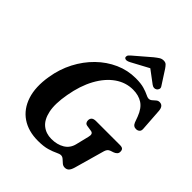

<svg xmlns="http://www.w3.org/2000/svg" viewBox="-253 -1069 1232 1232"><g transform="rotate(45 363.5 -453.0)"><path d="M463 -714Q510.5 -714 540 -705.2Q569.5 -696.5 586.5 -687.8Q603.5 -679 613.5 -679Q626.5 -679 636.5 -687.8Q646.5 -696.5 656.5 -705.2Q666.5 -714 679.5 -714Q712 -714 716 -672L726.5 -519Q728 -501.5 719.2 -493.2Q710.5 -485 698.5 -484Q671 -481.5 660 -509L645.5 -548.5Q624.5 -604 589 -627Q553.5 -650 502.5 -650Q437 -650 381 -610.8Q325 -571.5 285.2 -498.8Q245.5 -426 228 -326Q211 -231 223.8 -171.2Q236.5 -111.5 271.2 -83.2Q306 -55 355.5 -55Q407.5 -55 444.2 -77.2Q481 -99.5 492 -143L514 -233Q523.5 -268 498 -271.5L459 -277.5Q447 -279.5 442 -287.5Q437 -295.5 437 -305.5Q437 -339 477 -339H693.5Q714 -339 720.8 -331Q727.5 -323 727 -310Q727 -297.5 718.8 -289.2Q710.5 -281 698 -276.5L678.5 -270Q666 -265.5 660 -258.2Q654 -251 650 -238.5L591.5 -31Q584 -6 573.5 4.2Q563 14.5 546 14.5Q531 14.5 519.5 4.5Q508 -5.5 497 -15.5Q486 -25.5 473 -25.5Q461 -25.5 441 -15.5Q421 -5.5 387.8 4.5Q354.5 14.5 303 14.5Q215.5 14.5 155.5 -26.2Q95.5 -67 70.5 -143.2Q45.5 -219.5 63 -325Q76.5 -408 113.2 -478.8Q150 -549.5 204 -602.2Q258 -655 324.2 -684.5Q390.5 -714 463 -714ZM364.5 -761Q335.5 -745.5 323.5 -758Q319 -763 321 -772.8Q323 -782.5 336 -793L449 -890Q466.5 -904 479.8 -912.5Q493 -921 509.5 -921Q526 -921 534.8 -912.5Q543.5 -904 553 -890L615.5 -793Q622.5 -782.5 619 -772.8Q615.5 -763 608.5 -758Q590 -745.5 569 -761L483.5 -825Z"/></g></svg>

Font: Fraunces 9pt S050 SemiBold
Style: Italic
Weight: 600
Italic angle: -16°
Version: Version 1.000; ttfautohint (v1.8.3)